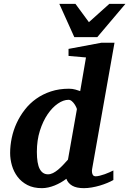

<svg xmlns="http://www.w3.org/2000/svg" viewBox="-20 -957 666 989"><path d="M376 -394Q376.5 -396 373 -403.8Q369.6 -411.6 363.8 -420.4Q357.9 -429.2 349.9 -436Q341.8 -442.9 333 -442.9Q306.6 -442.9 278.1 -423.3Q249.5 -403.8 225.3 -368.4Q201.2 -333 185.5 -283.7Q169.9 -234.4 169.9 -174.8Q169.9 -114.3 184.6 -86.7Q199.2 -59.1 227.1 -59.1Q239.7 -59.1 252.7 -65.4Q265.6 -71.8 278.6 -82.5Q291.5 -93.3 304.4 -106.7Q317.4 -120.1 330.1 -134.8ZM455.1 -89.8Q452.6 -77.6 453.9 -69.6Q455.1 -61.5 457.8 -56.9Q460.4 -52.2 464.4 -50.5Q468.3 -48.8 471.2 -48.8Q481.4 -48.8 494.1 -52Q506.8 -55.2 519.8 -59.8Q532.7 -64.5 544.2 -69.6Q555.7 -74.7 564 -79.1V-29.8Q551.3 -22.5 533.2 -14.9Q515.1 -7.3 494.6 -1.2Q474.1 4.9 452.9 8.5Q431.6 12.2 412.1 12.2Q374 12.2 352.1 -0.5Q330.1 -13.2 321.8 -36.1Q308.6 -25.9 293.2 -17.1Q277.8 -8.3 261.5 -1.7Q245.1 4.9 228.5 8.5Q211.9 12.2 195.8 12.2Q152.3 12.2 121.3 -3.9Q90.3 -20 70.6 -46.1Q50.8 -72.3 41.5 -104.5Q32.2 -136.7 32.2 -168.9Q32.2 -207 40.5 -246.6Q48.8 -286.1 65.7 -322.8Q82.5 -359.4 107.7 -391.8Q132.8 -424.3 166.5 -448.2Q200.2 -472.2 242.4 -486.1Q284.7 -500 335 -500Q353.5 -500 368.4 -495.6Q383.3 -491.2 393.1 -487.8L422.9 -661.1L333 -668.9V-705.1L502 -736.8H569.8ZM481 -765.6H362.8L285.6 -937H368.7L438 -842.8L543 -937H626Z"/></svg>

Font: Charis SIL Am
Style: Bold Italic
Weight: 700
Italic angle: -11°
Foundry: SIL International
Version: Version 5.000